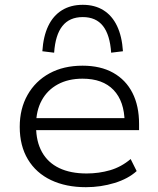

<svg xmlns="http://www.w3.org/2000/svg" viewBox="-20 -770 655 798"><path d="M337 8Q254 8 192 -21.5Q130 -51 96 -107.5Q62 -164 62 -243Q62 -318 94.5 -375.5Q127 -433 185.5 -465Q244 -497 323 -497Q398 -497 450.5 -467.5Q503 -438 530.5 -384Q558 -330 558 -255V-229H110V-279H519L498 -262Q497 -349 452 -396Q407 -443 323 -443Q264 -443 220.5 -419.5Q177 -396 153.5 -353Q130 -310 130 -252V-244Q130 -182 154.5 -138Q179 -94 226 -71.5Q273 -49 340 -49Q391 -49 437.5 -62.5Q484 -76 523 -109L548 -59Q513 -27 456 -9.5Q399 8 337 8ZM205 -551 156 -557Q160 -619 180.5 -662Q201 -705 237.5 -727.5Q274 -750 324 -750Q374 -750 410 -727.5Q446 -705 466.5 -662Q487 -619 491 -557L442 -551Q437 -625 408 -662Q379 -699 324 -699Q269 -699 239.5 -662Q210 -625 205 -551Z"/></svg>

Font: Nunito Sans 10pt SemiExpanded Light
Style: Regular
Weight: 300
Width: 6
Designer: Vernon Adams
Foundry: Vernon Adams
Version: Version 3.101;gftools[0.9.27]